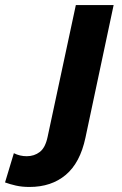

<svg xmlns="http://www.w3.org/2000/svg" viewBox="-184 -545 484 762"><path d="M-164 179 -129 63Q-105 75 -78 75Q-48 75 -26 58Q-4 41 5 -2L117 -525H267L155 2Q134 101 77 149Q20 197 -67 197Q-97 197 -121 191.5Q-145 186 -164 179Z"/></svg>

Font: Radio Canada
Style: Bold Italic
Weight: 700
Italic angle: -12°
Designer: Charles Daoud, Etienne Aubert Bonn, Alexandre Saumier Demers, Jacques Le Bailly
Foundry: Radio-Canada
Version: Version 2.104; ttfautohint (v1.8.4.7-5d5b);gftools[0.9.28.de